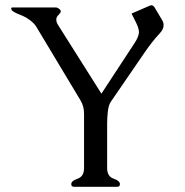

<svg xmlns="http://www.w3.org/2000/svg" viewBox="-20 -714 707 734"><path d="M287.6 -330.6 117.2 -614.3Q106 -630.9 79.6 -647Q65.9 -654.3 53.5 -658.9Q41 -663.6 33.2 -668.5Q27.8 -671.4 24.9 -675.3Q22.9 -678.2 22.9 -680.7V-682.6Q23.4 -685.5 27.8 -685.5H193.4Q198.2 -685.5 202.6 -682.6Q208 -679.2 210.9 -675.3Q212.4 -672.9 212.4 -670.4Q212.4 -667 209 -663.1Q205.6 -658.7 200.7 -653.6Q195.8 -648.4 195.3 -641.1V-638.7Q195.3 -627.9 203.1 -616.7L367.7 -356L494.1 -548.8Q508.3 -570.3 510.7 -585.9Q511.2 -588.4 511.2 -590.8Q511.2 -605.5 499.5 -628.9L482.9 -662.1L552.7 -692.4Q556.2 -693.8 559.1 -693.8Q565.4 -693.8 570.8 -686L600.1 -636.7Q605.5 -627.4 605.5 -618.2Q605.5 -601.6 588.9 -584.5Q563 -557.1 533.7 -514.6L403.8 -325.2Q395 -312 392.3 -288.1Q389.6 -264.2 389.6 -242.7V-71.3Q389.6 -39.6 414.1 -31Q438.5 -22.5 438.5 -10.3Q438.5 0 428.2 0H262.7Q252.4 0 252.4 -10.3Q252.4 -22.5 276.9 -31Q301.3 -39.6 301.3 -71.3V-279.8Q301.3 -308.1 287.6 -330.6Z"/></svg>

Font: Caudex
Style: Regular
Weight: 400
Version: Version 1.01